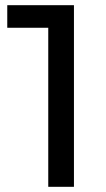

<svg xmlns="http://www.w3.org/2000/svg" viewBox="-20 -720 410 740"><path d="M166 0V-613H8V-700H265V0Z"/></svg>

Font: Montserrat Medium
Style: Regular
Weight: 500
Designer: Julieta Ulanovsky
Foundry: Julieta Ulanovsky
Version: Version 9.000; ttfautohint (v1.8.4.7-5d5b)